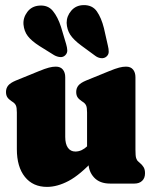

<svg xmlns="http://www.w3.org/2000/svg" viewBox="-20 -719 593 752"><path d="M326.5 -82.5V-99L321 -100V-278.5Q321 -298 317.2 -306Q313.5 -314 305 -319.5L300.5 -322.5Q288.5 -330.5 283.5 -338.5Q278.5 -346.5 278.5 -359Q278.5 -373.5 287 -384Q295.5 -394.5 317 -403.5L406.5 -440Q432 -450.5 446.5 -454.2Q461 -458 473.5 -458Q492 -458 501.2 -446.5Q510.5 -435 510.5 -416.5V-133Q510.5 -108.5 513.2 -99.8Q516 -91 521.5 -86.5L526.5 -82Q537 -73.5 542.5 -64.2Q548 -55 548 -40.5Q548 -21.5 536.8 -10.8Q525.5 0 506.5 0H411Q370.5 0 348.5 -23.8Q326.5 -47.5 326.5 -82.5ZM46 -135V-278.5Q46 -298 42.2 -306Q38.5 -314 30 -319.5L25.5 -322.5Q13.5 -330.5 8.5 -338.5Q3.5 -346.5 3.5 -359Q3.5 -373.5 12 -384Q20.5 -394.5 42 -403.5L131.5 -440Q157 -450.5 171.5 -454.2Q186 -458 198.5 -458Q217 -458 226.2 -446.5Q235.5 -435 235.5 -416.5V-183Q235.5 -155 246 -140.2Q256.5 -125.5 275 -125.5Q288 -125.5 299.8 -131Q311.5 -136.5 322.5 -147L336.5 -160.5L370 -116.5L351 -96Q293.5 -34 249 -10.5Q204.5 13 164 13Q109 13 77.5 -26.2Q46 -65.5 46 -135ZM219 -613.5 239 -546.5Q243 -533 243.5 -522Q244 -511 235.5 -502.5Q227.5 -494.5 215.5 -495.5Q203.5 -496.5 192 -503L135 -538.5Q103 -559 88.8 -577.8Q74.5 -596.5 72 -623Q70 -649.5 86.8 -672Q103.5 -694.5 133 -697Q167.5 -700 187 -676.2Q206.5 -652.5 219 -613.5ZM387 -609 402.5 -540.5Q406 -527 405.8 -515.8Q405.5 -504.5 396.5 -497Q388 -490 375.8 -491.2Q363.5 -492.5 353 -500.5L298.5 -540.5Q268 -563 255 -583.2Q242 -603.5 241 -629.5Q241 -656 259.2 -677.2Q277.5 -698.5 307.5 -699Q342 -699.5 359.5 -674.2Q377 -649 387 -609Z"/></svg>

Font: Fraunces 144pt S100 Black
Style: Regular
Weight: 900
Version: Version 1.000